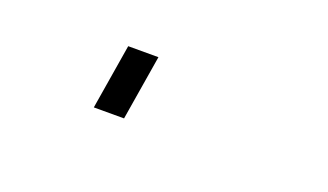

<svg xmlns="http://www.w3.org/2000/svg" viewBox="-31 -44 663 388"><g transform="rotate(20 300.0 150.0)"><path d="M175 220 198 80H263L240 220Z"/></g></svg>

Font: Iosevka Slab LtExObl
Style: Regular
Weight: 300
Width: 7
Italic angle: -9°
Monospace: yes
Designer: Belleve Invis
Foundry: Belleve Invis
Version: Version 11.1.0; ttfautohint (v1.8.3)